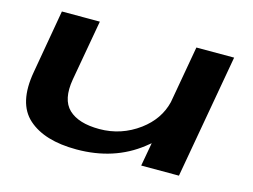

<svg xmlns="http://www.w3.org/2000/svg" viewBox="-84 -728 1157 877"><g transform="rotate(15 494.0 -290.0)"><path d="M641 0 661 -111Q650 -102 638 -92.5Q513 5.5 335.5 5.5Q184 5.5 106.8 -63.5Q29.5 -132.5 56.5 -285L109 -586H288.5L237.5 -299Q220.5 -200.5 267.2 -156Q314 -111.5 412.5 -111.5Q516 -111.5 600 -173.5Q676.5 -230.5 697 -315L745 -586H923.5L819.5 0Z"/></g></svg>

Font: Anybody UltraExpanded SemiBold
Style: Italic
Weight: 600
Width: 9
Italic angle: -10°
Designer: Tyler Finck
Foundry: Etcetera Type Company
Version: Version 1.010; ttfautohint (v1.8.3) -l 8 -r 50 -G 200 -x 14 